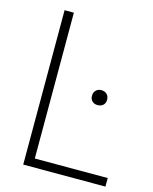

<svg xmlns="http://www.w3.org/2000/svg" viewBox="-112 -815 708 889"><g transform="rotate(15 242.0 -370.0)"><path d="M86 0V-740H130.5V-41H480V0ZM311 -390Q311 -406.5 321 -416.5Q331 -426.5 347 -426.5Q363.5 -426.5 373.5 -416.5Q383.5 -406.5 383.5 -390Q383.5 -374 373.5 -364.5Q363.5 -355 347 -355Q331 -355 321 -364.5Q311 -374 311 -390Z"/></g></svg>

Font: Encode Sans Semi Condensed ExLight
Style: Regular
Weight: 275
Width: 4
Designer: Multiple Designers
Foundry: Impallari Type
Version: Version 2.000